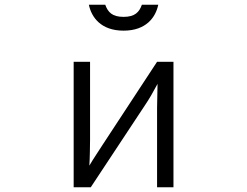

<svg xmlns="http://www.w3.org/2000/svg" viewBox="-20 -758 1040 808"><path d="M577 -738C566 -707 548 -687 500 -687C452 -687 434 -707 423 -738H354C365 -685 405 -629 500 -629C595 -629 635 -685 646 -738ZM710 30V-498H641L414 -152C399 -128 374 -92 356 -61C358 -87 359 -150 359 -170V-498H290V30H362L590 -315C607 -340 625 -371 643 -405L641 -304V30Z"/></svg>

Font: LINE Seed JP_OTF Regular
Style: Regular
Weight: 400
Designer: LY Corporation & Fontrix & Fontworks
Version: Version 1.002